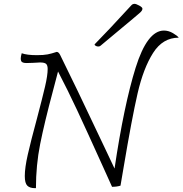

<svg xmlns="http://www.w3.org/2000/svg" viewBox="-20 -964 950 999"><path d="M910 -768Q827 -768 776.5 -688.5Q726 -609 696 -478.5Q666 -348 623 -92L607 2Q588 8 563 8L517 -94Q428 -291 380.5 -392.5Q333 -494 282 -592L256 -493Q211 -325 189 -214.5Q167 -104 167 15H162Q135 15 122 2Q109 -11 109 -48Q109 -91 124.5 -159.5Q140 -228 173 -350Q201 -456 214.5 -514Q228 -572 228 -605Q228 -624 220 -631.5Q212 -639 188 -639Q179 -639 151 -637L116 -636Q103 -636 95.5 -640.5Q88 -645 88 -660Q88 -670 93 -687Q120 -677 172 -677Q207 -677 227.5 -681Q248 -685 275 -694Q285 -694 293 -678Q360 -544 524 -197L576 -87Q625 -417 685.5 -611Q746 -805 833 -805Q857 -805 880 -791.5Q903 -778 910 -768ZM491 -722Q484 -722 478 -725.5Q472 -729 472 -733Q542 -804 663 -936Q670 -944 680 -944Q688 -944 704.5 -935Q721 -926 721 -919V-918Q721 -908 705 -895Q694 -885 672 -867Q566 -778 503 -726Q499 -722 491 -722Z"/></svg>

Font: Charmonman
Style: Regular
Weight: 400
Designer: Ekaluck Peanpanawate
Foundry: Cadson Demak Co.,Ltd.
Version: Version 1.000; ttfautohint (v1.6)